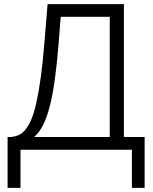

<svg xmlns="http://www.w3.org/2000/svg" viewBox="-20 -730 746 936"><path d="M17 -62H33Q53 -64 70.5 -71.5Q88 -79 103.5 -97.5Q119 -116 132.5 -147.5Q146 -179 157.5 -230.5Q169 -282 179 -354.5Q189 -427 197 -528L212 -710H584V-62H685V186H623V0H80V186H17ZM515 -62V-648H276L266 -522Q258 -421 247.5 -344.5Q237 -268 222.5 -211.5Q208 -155 189 -118.5Q170 -82 146 -62Z"/></svg>

Font: IngvarSans
Style: Regular
Weight: 400
Version: Version 1.000